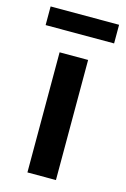

<svg xmlns="http://www.w3.org/2000/svg" viewBox="-106 -720 508 772"><g transform="rotate(15 148.0 -334.5)"><path d="M6.2 -591.2V-668.8H291.2V-591.2ZM88.8 0V-500H207.5V0Z"/></g></svg>

Font: Now Alt Medium
Style: Regular
Weight: 500
Designer: Alfredo Marco Pradil
Foundry: Alfredo Marco Pradil
Version: Version 1.002;PS 001.002;hotconv 1.0.88;makeotf.lib2.5.64775